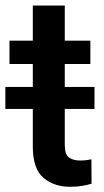

<svg xmlns="http://www.w3.org/2000/svg" viewBox="-30 -678 383 707"><path d="M317.9 -357.9V-276.9H208.5V-146Q208.5 -108.9 224.1 -97.9Q239.7 -86.9 265.1 -86.9Q277.3 -86.9 288.6 -88.4Q299.8 -89.8 306.6 -91.3L307.1 -1.5Q292.5 2.9 273.2 6.3Q253.9 9.8 229 9.8Q168 9.8 129.4 -23.7Q90.8 -57.1 90.8 -138.7V-276.9H-10.3V-357.9H90.8V-442.4H4.9V-528.3H90.8V-657.7H208.5V-528.3H302.7V-442.4H208.5V-357.9Z"/></svg>

Font: Vazirmatn UI Medium
Style: Regular
Weight: 500
Designer: Saber Rastikerdar
Foundry: Saber Rastikerdar
Version: Version 33.003